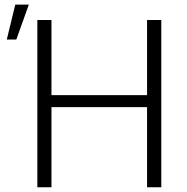

<svg xmlns="http://www.w3.org/2000/svg" viewBox="-20 -796 796 816"><path d="M665.5 0H605V-340.8H198.7V0H138.7V-710.9H198.7V-391.6H605V-710.9H665.5ZM44.9 -776.4H102.5L49.3 -627.9H8.8Z"/></svg>

Font: Melbourne
Style: Light
Weight: 300
Designer: Google
Version: Version 2.000980; 2014